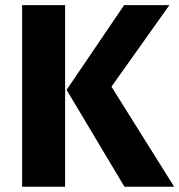

<svg xmlns="http://www.w3.org/2000/svg" viewBox="-20 -713 685 733"><path d="M453.9 -693.4H626.7L405.5 -382.1L645 0H455.2L234.2 -369.9ZM64.5 -693.4H228.6V0H64.5Z"/></svg>

Font: Fira Sans Variable
Style: Regular
Weight: 400
Designer: Carrois Corporate & Edenspiekermann AG
Foundry: Carrois Corporate GbR & Edenspiekermann AG
Version: Version 4.202